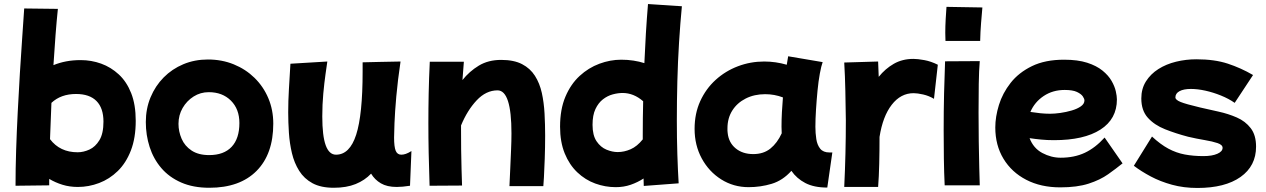

<svg xmlns="http://www.w3.org/2000/svg" viewBox="-20 -849 6277 952"><path d="M57 72Q57 -10 60 -104Q63 -198 68 -295Q73 -392 78.5 -485Q84 -578 90 -660.5Q96 -743 100 -807L267 -805Q261 -748 255.5 -677Q250 -606 245 -526Q274 -538 307.5 -544.5Q341 -551 380 -551Q433 -551 481.5 -533.5Q530 -516 569 -480Q608 -444 630.5 -387Q653 -330 653 -250Q653 -165 629 -103Q605 -41 564 -1Q523 39 471.5 58.5Q420 78 366 78Q325 78 289.5 67Q254 56 224 38V70ZM357 -383Q282 -383 235 -339Q231 -247 228 -159Q277 -94 365 -94Q394 -94 423.5 -107.5Q453 -121 473 -154Q493 -187 493 -246Q493 -313 458.5 -348Q424 -383 357 -383Z M1018 82Q938 82 878.5 56Q819 30 780 -15.5Q741 -61 722 -120Q703 -179 703 -244Q703 -310 726.5 -366.5Q750 -423 791.5 -465Q833 -507 889 -530.5Q945 -554 1011 -554Q1080 -554 1139 -530Q1198 -506 1242 -463Q1286 -420 1310.5 -362Q1335 -304 1335 -236Q1335 -85 1252 -1.5Q1169 82 1018 82ZM1017 -80Q1090 -80 1128.5 -121Q1167 -162 1167 -239Q1167 -308 1125 -350Q1083 -392 1015 -392Q974 -392 940 -370.5Q906 -349 885.5 -313.5Q865 -278 865 -235Q865 -197 880.5 -161Q896 -125 930 -102.5Q964 -80 1017 -80Z M1635 82Q1571 82 1529.5 59.5Q1488 37 1463.5 -2Q1439 -41 1427.5 -89.5Q1416 -138 1412.5 -190.5Q1409 -243 1409 -292Q1409 -348 1412.5 -406Q1416 -464 1420 -533L1603 -544L1594 -481Q1588 -439 1583 -385Q1578 -331 1578 -272Q1578 -175 1595 -128.5Q1612 -82 1646 -82Q1714 -82 1746 -181Q1778 -280 1778 -494V-540L1863 -542L1966 -544Q1952 -450 1945 -371Q1938 -292 1936 -238.5Q1934 -185 1934 -167Q1934 -121 1942 -101.5Q1950 -82 1970 -82Q1980 -82 1992 -86Q2004 -90 2020 -100L2013 72Q1975 78 1947 78Q1899 78 1868.5 60Q1838 42 1820 12Q1789 45 1743.5 63.5Q1698 82 1635 82Z M2110 72Q2107 -16 2105.5 -91Q2104 -166 2104 -239Q2104 -312 2105.5 -385.5Q2107 -459 2111 -543H2280Q2276 -498 2273 -452Q2307 -495 2354 -523.5Q2401 -552 2465 -552Q2528 -552 2568.5 -531Q2609 -510 2632.5 -473Q2656 -436 2666.5 -388.5Q2677 -341 2680 -286.5Q2683 -232 2683 -177Q2683 -117 2681 -62Q2679 -7 2677 30Q2675 67 2674 74H2506Q2508 33 2510 -13.5Q2512 -60 2514 -105.5Q2516 -151 2516 -188Q2516 -401 2447 -401Q2390 -401 2343.5 -351.5Q2297 -302 2266 -227V-207Q2266 -159 2266.5 -107.5Q2267 -56 2268.5 -9.5Q2270 37 2271 71Z M3033 79Q2981 79 2931.5 61Q2882 43 2842.5 5.5Q2803 -32 2780 -88.5Q2757 -145 2757 -221Q2757 -307 2783.5 -369.5Q2810 -432 2854 -472.5Q2898 -513 2952 -533Q3006 -553 3060 -553Q3092 -553 3121 -548.5Q3150 -544 3175 -536Q3178 -609 3182.5 -683Q3187 -757 3193 -829L3361 -818Q3353 -735 3347 -639.5Q3341 -544 3338.5 -445Q3336 -346 3336 -252Q3336 -164 3338.5 -84.5Q3341 -5 3345 60L3172 73Q3171 54 3171 36Q3142 55 3107.5 67Q3073 79 3033 79ZM2918 -230Q2918 -178 2938 -148.5Q2958 -119 2987 -107Q3016 -95 3043 -95Q3075 -95 3107 -109Q3139 -123 3167 -158V-181Q3167 -262 3169 -347Q3122 -388 3067 -388Q3044 -388 3018 -381Q2992 -374 2969.5 -356.5Q2947 -339 2932.5 -308.5Q2918 -278 2918 -230Z M3692 79Q3617 79 3556 40.5Q3495 2 3459.5 -63.5Q3424 -129 3424 -210Q3424 -286 3452 -347.5Q3480 -409 3528.5 -453Q3577 -497 3639 -520.5Q3701 -544 3769 -544Q3826 -544 3881 -528Q3885 -549 3888 -570L4059 -541Q4052 -522 4045 -484Q4038 -446 4033.5 -399Q4029 -352 4026 -305Q4023 -258 4023 -220Q4023 -189 4027.5 -159.5Q4032 -130 4047 -111.5Q4062 -93 4093 -93H4107L4082 81Q4016 81 3973 58.5Q3930 36 3904 -2Q3861 46 3806 62.5Q3751 79 3692 79ZM3588 -190Q3593 -142 3627.5 -113.5Q3662 -85 3715 -85Q3766 -85 3800 -112.5Q3834 -140 3856 -188Q3855 -204 3855 -221Q3855 -256 3857 -293Q3859 -330 3862 -366Q3820 -382 3774 -382Q3720 -382 3677.5 -360.5Q3635 -339 3611 -301Q3587 -263 3587 -213V-201Q3587 -195 3588 -190Z M4166 78Q4170 -5 4172 -88Q4174 -171 4174 -252Q4173 -326 4171.5 -398.5Q4170 -471 4166 -539L4334 -544Q4335 -507 4337 -468Q4369 -508 4411.5 -532.5Q4454 -557 4509 -557Q4530 -557 4563 -551Q4596 -545 4630 -528L4611 -359Q4586 -374 4557.5 -380.5Q4529 -387 4510 -387Q4446 -387 4401.5 -329.5Q4357 -272 4341 -170Q4341 -100 4339.5 -36.5Q4338 27 4334 78Z M4668 -646Q4668 -655 4667.5 -664.5Q4667 -674 4667 -686Q4667 -718 4669 -754Q4671 -790 4673 -815L4851 -812Q4848 -778 4844.5 -735Q4841 -692 4840 -646ZM4664 70Q4661 8 4660 -62.5Q4659 -133 4659 -204Q4659 -297 4661 -385Q4663 -473 4666 -545L4838 -546Q4834 -500 4833 -432.5Q4832 -365 4832 -291Q4832 -218 4833 -147Q4834 -76 4835.5 -18.5Q4837 39 4838 70Z M5237 80Q5141 80 5068.5 42.5Q4996 5 4955.5 -62Q4915 -129 4915 -217Q4915 -270 4933 -328.5Q4951 -387 4991 -438Q5031 -489 5096.5 -521Q5162 -553 5256 -553Q5324 -553 5370.5 -538Q5417 -523 5446.5 -499Q5476 -475 5491.5 -448Q5507 -421 5512.5 -396.5Q5518 -372 5518 -356Q5518 -259 5436.5 -206.5Q5355 -154 5206 -154Q5172 -154 5141.5 -157Q5111 -160 5085 -164Q5104 -114 5148 -90.5Q5192 -67 5239 -67Q5307 -67 5359 -91.5Q5411 -116 5457 -167L5546 -39Q5514 -13 5474.5 15Q5435 43 5378 61.5Q5321 80 5237 80ZM5259 -403Q5200 -403 5155 -373Q5110 -343 5089 -294Q5114 -290 5138.5 -287.5Q5163 -285 5187 -285Q5209 -285 5237.5 -289Q5266 -293 5293.5 -301Q5321 -309 5339 -321.5Q5357 -334 5357 -351Q5357 -359 5349 -371Q5341 -383 5320 -393Q5299 -403 5259 -403Z M5917 83Q5849 83 5791 67Q5733 51 5686 26Q5639 1 5602 -27L5692 -172Q5734 -133 5773 -112Q5812 -91 5854.5 -83Q5897 -75 5947 -75Q5990 -75 6016 -86.5Q6042 -98 6042 -116Q6042 -131 6017 -139.5Q5992 -148 5953 -154.5Q5914 -161 5871 -171Q5810 -187 5757 -208Q5704 -229 5671.5 -265Q5639 -301 5639 -361Q5639 -409 5662 -445.5Q5685 -482 5723.5 -506.5Q5762 -531 5811 -543Q5860 -555 5912 -555Q6002 -555 6067.5 -533.5Q6133 -512 6193 -477L6102 -339Q6072 -360 6033.5 -375.5Q5995 -391 5956.5 -399.5Q5918 -408 5885 -408Q5849 -408 5828.5 -397Q5808 -386 5808 -366Q5808 -354 5833.5 -343.5Q5859 -333 5931 -316Q5974 -306 6022 -295.5Q6070 -285 6112.5 -266.5Q6155 -248 6181.5 -213.5Q6208 -179 6208 -122Q6208 -26 6131 28.5Q6054 83 5917 83Z"/></svg>

Font: Mochiy Pop One
Style: Regular
Weight: 400
Designer: FONTDASU
Foundry: FONTDASU / Google Inc. / Adobe
Version: Version 2.000